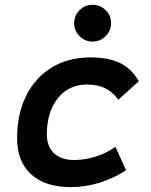

<svg xmlns="http://www.w3.org/2000/svg" viewBox="-20 -765 626 795"><path d="M287.1 -102.5Q333.5 -102.5 378.4 -117.4Q423.3 -132.3 458 -156.7L502 -60.1Q455.1 -28.8 395.3 -9.5Q335.4 9.8 272.9 9.8Q167 9.8 108.9 -43.2Q50.8 -96.2 50.8 -191.9Q50.8 -293.5 88.4 -368.7Q126 -443.8 194.3 -485.6Q262.7 -527.3 354 -527.3Q429.7 -527.3 477.3 -503.9Q524.9 -480.5 554.7 -428.7L470.2 -352.1Q445.8 -385.3 414.8 -400.1Q383.8 -415 340.3 -415Q265.1 -415 219.7 -358.4Q174.3 -301.8 173.8 -208.5Q174.3 -158.2 203.9 -130.4Q233.4 -102.5 287.1 -102.5ZM363.3 -592.8Q332 -592.8 309.6 -615.2Q287.1 -637.7 287.1 -668.9Q287.1 -701.2 309.6 -723.1Q332 -745.1 363.3 -745.1Q395 -745.1 417.5 -723.1Q439.9 -701.2 439.9 -668.9Q439.9 -637.7 417.5 -615.2Q395 -592.8 363.3 -592.8Z"/></svg>

Font: Cascadia Mono NF SemiBold
Style: Italic
Weight: 600
Italic angle: -10°
Monospace: yes
Designer: Aaron Bell
Foundry: Saja Typeworks
Version: Version 2404.023; ttfautohint (v1.8.4)